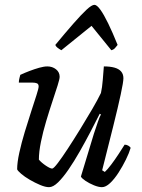

<svg xmlns="http://www.w3.org/2000/svg" viewBox="-20 -775 590 795"><path d="M183 0Q168 0 146.5 -9Q125 -18 103.5 -30.5Q82 -43 67.5 -55.5Q53 -68 51 -74Q51 -102 60 -143Q69 -184 82.5 -228.5Q96 -273 109 -313Q122 -353 131 -381Q140 -409 140 -417Q140 -427 133 -430Q126 -433 114 -433H58Q58 -442 60.5 -451.5Q63 -461 64 -465Q81 -473 102 -481Q123 -489 142.5 -494.5Q162 -500 176 -500Q197 -500 212 -488Q227 -476 227 -457Q227 -448 218.5 -421Q210 -394 197 -355Q184 -316 171 -272.5Q158 -229 149.5 -187.5Q141 -146 141 -114Q152 -101 170 -89Q188 -77 196 -77Q202 -77 219.5 -100Q237 -123 261.5 -160.5Q286 -198 312.5 -241Q339 -284 362 -323.5Q385 -363 398 -390Q403 -412 405.5 -443.5Q408 -475 410 -500Q436 -500 454 -495Q472 -490 481.5 -479Q491 -468 491 -451Q491 -436 480 -384.5Q469 -333 449 -253Q429 -173 403 -70L414 -63Q425 -73 440.5 -93.5Q456 -114 471 -137Q486 -160 496 -176Q504 -176 511 -172Q518 -168 521 -163Q515 -142 501.5 -114.5Q488 -87 471 -60.5Q454 -34 436 -17Q418 0 402 0Q388 0 368.5 -8Q349 -16 333.5 -26.5Q318 -37 315 -44L369 -222Q378 -249 385.5 -271Q393 -293 398 -301L393 -304Q376 -270 354.5 -229Q333 -188 310 -147.5Q287 -107 264 -73.5Q241 -40 220.5 -20Q200 0 183 0ZM234 -567Q225 -572 218 -577.5Q211 -583 209 -589Q252 -641 284.5 -678Q317 -715 338.5 -735Q360 -755 371 -755Q381 -755 395.5 -735Q410 -715 428 -678Q446 -641 467 -589Q463 -585 457.5 -577.5Q452 -570 441 -567L359 -668Z"/></svg>

Font: Texturina 12pt
Style: Italic
Weight: 400
Italic angle: -11°
Designer: Guillermo Torres Carreño
Foundry: Omnibus-Type
Version: Version 1.002